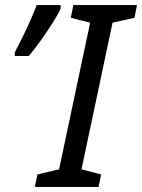

<svg xmlns="http://www.w3.org/2000/svg" viewBox="-20 -734 558 754"><path d="M117 0 127 -49 212 -69 334 -645 258 -664 268 -714H518L508 -664L422 -645L300 -69L377 -49L367 0ZM38 -514V-528Q51 -553 67.5 -586Q84 -619 99 -653Q114 -687 124 -714H218V-700Q210 -681 188.5 -647Q167 -613 141.5 -577Q116 -541 93 -514Z"/></svg>

Font: Manna Sans
Style: Italic
Weight: 400
Italic angle: -12°
Designer: Monotype Design Team
Foundry: Monotype Imaging Inc.
Version: Version 2.001.1; ttfautohint (v1.8.2)